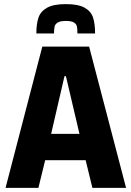

<svg xmlns="http://www.w3.org/2000/svg" viewBox="-20 -915 640 935"><path d="M7 0 186 -688H414L594 0H430L397 -135H200L167 0ZM229 -263H367L301 -544H294ZM443 -752H357Q357 -775 354.5 -786.5Q352 -798 340 -805.5Q328 -813 301 -813Q274 -813 261.5 -805.5Q249 -798 246 -786Q243 -774 243 -752H157Q157 -799 167.5 -829.5Q178 -860 209.5 -877.5Q241 -895 301 -895Q361 -895 392 -877.5Q423 -860 433 -830Q443 -800 443 -752Z"/></svg>

Font: Saira Semi Condensed
Style: Bold
Weight: 700
Width: 4
Designer: Hector Gatti with collaboration of the Omnibus-Type team
Foundry: Omnibus-Type
Version: Version 1.001; ttfautohint (v1.8)